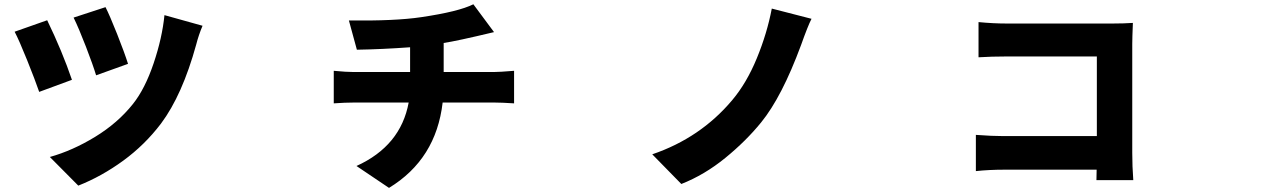

<svg xmlns="http://www.w3.org/2000/svg" viewBox="-20 -829 6040 916"><path d="M483.4 -794.9Q502.9 -756.8 538.6 -667Q574.2 -577.1 590.8 -524.4L438.5 -469.7Q423.8 -518.6 390.1 -606Q356.4 -693.4 331.1 -745.1ZM764.6 -756.8 946.3 -706.1Q927.7 -662.1 916 -616.2Q849.6 -375 748 -239.3Q670.9 -137.7 567.9 -62.5Q464.8 12.7 353.5 56.6L217.8 -80.1Q326.2 -110.4 434.1 -176.3Q542 -242.2 614.3 -333Q671.9 -405.3 712.9 -526.9Q753.9 -648.4 764.6 -756.8ZM205.1 -732.4Q277.3 -583 323.2 -448.2L167 -390.6Q147.5 -447.3 109.4 -542Q71.3 -636.7 49.8 -677.7Z M2336.9 -675.8Q2157.2 -632.8 2096.7 -624V-485.4H2335.9Q2362.3 -485.4 2432.6 -491.2V-335.9Q2372.1 -339.8 2338.9 -339.8H2091.8Q2060.5 -69.3 1835.9 67.4L1680.7 -37.1Q1891.6 -132.8 1929.7 -339.8H1668Q1627 -339.8 1572.3 -335.9V-491.2Q1632.8 -485.4 1667 -485.4H1936.5V-603.5Q1802.7 -593.8 1682.6 -591.8L1644.5 -731.4Q1865.2 -728.5 1989.3 -747.1Q2168 -773.4 2238.3 -808.6Z M3851.6 -739.3Q3834 -705.1 3801.8 -614.3Q3710 -366.2 3611.3 -245.1Q3539.1 -156.2 3440.4 -75.7Q3341.8 4.9 3230.5 48.8L3091.8 -92.8Q3321.3 -170.9 3472.7 -350.6Q3542 -432.6 3590.8 -551.3Q3639.6 -669.9 3662.1 -788.1Z M5386.7 30.3H5210.9L5211.9 -19.5H4773.4Q4699.2 -19.5 4635.7 -12.7V-185.5Q4713.9 -179.7 4767.6 -179.7H5212.9V-559.6H4780.3Q4710.9 -559.6 4648.4 -555.7V-723.6Q4718.8 -716.8 4780.3 -716.8H5290Q5340.8 -716.8 5384.8 -719.7Q5381.8 -646.5 5381.8 -619.1V-99.6Q5381.8 -35.2 5386.7 30.3Z"/></svg>

Font: Bpmf Zihi Sans Heavy
Style: Heavy
Weight: 900
Foundry: But Ko
Version: Version 1.320